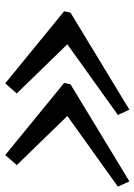

<svg xmlns="http://www.w3.org/2000/svg" viewBox="92 -762 525 750"><g transform="rotate(90 355.0 -387.5)"><path d="M433.5 -387.5 625.5 -190 586 -145 304.5 -375 310 -400 689 -630 709.5 -585ZM153.5 -387.5 345.5 -190 306 -145 24.5 -375 30 -400 409 -630 429.5 -585Z"/></g></svg>

Font: Besley* Narrow
Style: Italic
Weight: 400
Width: 4
Italic angle: -13°
Designer: Owen Earl
Foundry: indestructible type*
Version: Version 3.000; ttfautohint (v1.8.3)